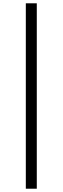

<svg xmlns="http://www.w3.org/2000/svg" viewBox="-20 -858 378 1157"><path d="M135.6 279.2V-838.1H201.7V279.2Z"/></svg>

Font: Source Han Serif JP VF
Style: Regular
Weight: 250
Designer: Ryoko NISHIZUKA 西塚涼子 (kana & ideographs); Frank Grießhammer (Latin, Greek & Cyrillic); Wenlong ZHANG 张文龙 (bopomofo); San
Foundry: Adobe
Version: Version 2.001;hotconv 1.1.0;makeotfexe 2.6.0